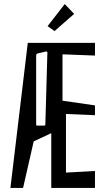

<svg xmlns="http://www.w3.org/2000/svg" viewBox="-20 -920 540 940"><path d="M297 -900 343 -852 247 -768 213 -792ZM445 0H231V-268L145 -228L93 0H31L116 -710H445V-648L286 -654V-427L445 -404V-356L303 -362V-75L445 -83ZM206 -668 163 -658Q157 -655 157 -648V-310Q157 -305 163 -305H196Q202 -305 202 -311L212 -662Q212 -668 206 -668Z"/></svg>

Font: Bahiana
Style: Regular
Weight: 400
Designer: Pablo Cosgaya & Dani Raskovsky
Foundry: Pablo Cosgaya & Dani Raskovsky
Version: Version 1.005